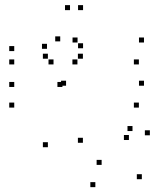

<svg xmlns="http://www.w3.org/2000/svg" viewBox="-20 -726 660 767"><path d="M534.8 -296.2V-316.2H514.8V-296.2ZM555.2 -383.6V-403.6H535.2V-383.6ZM243.9 -383.6V-403.6H223.9V-383.6ZM229.4 -378.6V-398.6H209.4V-378.6ZM36.9 -378.6V-398.6H16.9V-378.6ZM36.9 -296.2V-316.2H16.9V-296.2ZM546.6 -10.1V-30.1H526.6V-10.1ZM578.7 -185.5V-205.5H558.7V-185.5ZM509.3 -202.5V-222.5H489.3V-202.5ZM495 -166.7V-186.7H475V-166.7ZM386 -67.3V-87.3H366V-67.3ZM311.2 -155.6V-175.6H291.2V-155.6ZM311.2 -491.5V-511.5H291.2V-491.5ZM289.3 -468.6V-488.6H269.3V-468.6ZM534.8 -468.6V-488.6H514.8V-468.6ZM555.2 -556.2V-576.2H535.2V-556.2ZM289.8 -556.2V-576.2H269.8V-556.2ZM311.8 -533.2V-553.2H291.8V-533.2ZM311.8 -685.5V-705.5H291.8V-685.5ZM259.7 -685.5V-705.5H239.7V-685.5ZM167.7 -531V-551H147.7V-531ZM220.6 -560.7V-580.7H200.6V-560.7ZM36.9 -521.9V-541.9H16.9V-521.9ZM36.9 -468.6V-488.6H16.9V-468.6ZM193.8 -468.6V-488.6H173.8V-468.6ZM171.3 -491.5V-511.5H151.3V-491.5ZM171.3 -137.9V-157.9H151.3V-137.9ZM360.9 21.6V1.6H340.9V21.6Z"/></svg>

Font: Monaspace Xenon Dots Var
Style: Regular
Weight: 400
Designer: Riley Cran and the Lettermatic Team
Version: Version 1.100 (Monaspace Xenon Dots)